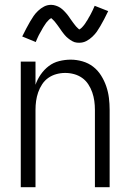

<svg xmlns="http://www.w3.org/2000/svg" viewBox="-20 -775 540 795"><path d="M66 0V-520H127V-424Q135 -447 149 -467Q163 -487 182 -501.5Q201 -516 225 -522Q249 -528 273 -528Q297 -528 321.5 -521Q346 -514 365.5 -499Q385 -484 398.5 -462.5Q412 -441 420 -417.5Q428 -394 431 -369.5Q434 -345 434 -320V0H373V-320Q373 -339 370.5 -357Q368 -375 362 -392.5Q356 -410 345.5 -426Q335 -442 320 -452.5Q305 -463 287 -468Q269 -473 250 -473Q231 -473 213 -468Q195 -463 180 -452.5Q165 -442 154.5 -426Q144 -410 138 -392.5Q132 -375 129.5 -357Q127 -339 127 -320V0ZM308 -598Q303 -598 298 -598.5Q293 -599 288.5 -600.5Q284 -602 279.5 -604.5Q275 -607 270.5 -610Q266 -613 262.5 -616Q259 -619 255 -622.5Q251 -626 248 -630Q245 -634 241.5 -638Q238 -642 235.5 -646Q233 -650 230 -654Q227 -658 224 -662.5Q221 -667 217.5 -671.5Q214 -676 211 -680Q208 -684 205 -687.5Q202 -691 197.5 -695Q193 -699 192 -700Q191 -699 187.5 -697Q184 -695 181.5 -692Q179 -689 176 -686Q173 -683 171.5 -681Q170 -679 168.5 -676.5Q167 -674 165.5 -672Q164 -670 162.5 -667.5Q161 -665 159 -662Q157 -659 155.5 -656Q154 -653 152 -649.5Q150 -646 148 -642.5Q146 -639 144 -635.5Q142 -632 140 -628Q138 -624 136 -619.5Q134 -615 132 -610.5Q130 -606 128 -601L72 -624Q81 -642 89 -657.5Q97 -673 104.5 -685.5Q112 -698 119 -708.5Q126 -719 137.5 -730Q149 -741 162.5 -748Q176 -755 192 -755Q197 -755 202 -754Q207 -753 211.5 -751.5Q216 -750 220.5 -748Q225 -746 229.5 -743Q234 -740 237.5 -737Q241 -734 245 -730Q249 -726 252 -722.5Q255 -719 258.5 -715Q262 -711 264.5 -707Q267 -703 270 -699Q273 -695 276 -690.5Q279 -686 282.5 -681.5Q286 -677 289 -673Q292 -669 295 -665.5Q298 -662 302 -658.5Q306 -655 308 -653Q309 -653 312.5 -655.5Q316 -658 318.5 -660.5Q321 -663 324 -666.5Q327 -670 328.5 -672Q330 -674 331.5 -676Q333 -678 334.5 -680.5Q336 -683 337.5 -685.5Q339 -688 341 -690.5Q343 -693 344.5 -696.5Q346 -700 348 -703Q350 -706 352 -709.5Q354 -713 356 -717Q358 -721 360 -725Q362 -729 364 -733Q366 -737 368 -742Q370 -747 372 -751L428 -729Q419 -710 411 -695Q403 -680 395.5 -667Q388 -654 381 -644Q374 -634 362.5 -623Q351 -612 337.5 -605Q324 -598 308 -598Z"/></svg>

Font: Iosevka Custom Light
Style: Regular
Weight: 300
Monospace: yes
Designer: Belleve Invis
Foundry: Belleve Invis
Version: Version 27.3.5